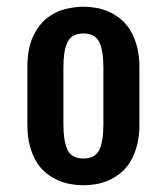

<svg xmlns="http://www.w3.org/2000/svg" viewBox="-20 -880 489 575"><path d="M230 -325.2C241.7 -325.2 254 -326.3 266.8 -328.4C279.7 -330.5 292.3 -334.2 304.7 -339.6C317.1 -345 328.9 -352.1 340.1 -361.1C351.3 -370 361.2 -381.3 369.6 -394.8C378.1 -408.3 384.8 -424.3 389.9 -442.9C394.9 -461.4 397.5 -483.1 397.5 -507.8V-677.2C397.5 -702 394.9 -723.6 389.9 -742.2C384.8 -760.7 378.1 -776.8 369.6 -790.3C361.2 -803.8 351.3 -815 340.1 -824C328.9 -832.9 317.1 -840.1 304.7 -845.5C292.3 -850.8 279.7 -854.6 266.8 -856.7C254 -858.8 241.7 -859.9 230 -859.9C212.1 -859.9 193.3 -857.3 173.6 -852.3C153.9 -847.2 135.7 -838 119.1 -824.5C102.5 -811 88.9 -792.4 78.1 -768.8C67.4 -745.2 62 -715 62 -678.2V-507.3C62 -482.6 64.5 -460.9 69.6 -442.4C74.6 -423.8 81.4 -407.8 89.8 -394.3C98.3 -380.8 108.2 -369.6 119.4 -360.8C130.6 -352.1 142.4 -345 154.8 -339.6C167.2 -334.2 179.9 -330.5 192.9 -328.4C205.9 -326.3 218.3 -325.2 230 -325.2ZM230 -405.3C206.9 -405.3 191.1 -413.7 182.6 -430.4C174.2 -447.2 169.9 -473 169.9 -507.8V-678.2C169.9 -712.4 174.2 -737.9 182.6 -754.6C191.1 -771.4 206.9 -779.8 230 -779.8C253.1 -779.8 268.8 -771.3 277.1 -754.4C285.4 -737.5 289.6 -711.8 289.6 -677.2V-507.3C289.6 -473.1 285.4 -447.6 277.1 -430.7C268.8 -413.7 253.1 -405.3 230 -405.3Z"/></svg>

Font: Fjalla One
Style: Regular
Weight: 400
Designer: Irina Smirnova
Foundry: Irina Smirnova
Version: Version 1.001